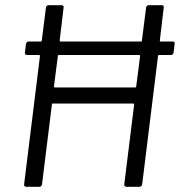

<svg xmlns="http://www.w3.org/2000/svg" viewBox="-20 -720 693 740"><path d="M653 -550 649 -518Q649 -514 646 -511Q643 -508 639 -508H593Q589 -508 589 -504L528 -10Q526 0 517 0H468Q463 0 460.5 -3Q458 -6 459 -10L497 -317Q497 -321 493 -321H184Q180 -321 180 -317L142 -10Q140 0 131 0H81Q77 0 74.5 -3Q72 -6 73 -10L134 -504Q134 -508 130 -508H85Q80 -508 77.5 -511Q75 -514 76 -518L80 -550Q82 -560 91 -560H137Q141 -560 141 -564L157 -690Q157 -694 160 -697Q163 -700 167 -700H217Q227 -700 225 -690L210 -564Q210 -560 213 -560H523Q527 -560 527 -564L543 -690Q543 -694 546 -697Q549 -700 553 -700H603Q613 -700 611 -690L596 -564Q596 -560 599 -560H645Q655 -560 653 -550ZM505 -387 520 -504Q520 -508 516 -508H207Q203 -508 203 -504L188 -387Q188 -383 192 -383H501Q505 -383 505 -387Z"/></svg>

Font: Barlow
Style: Italic
Weight: 400
Italic angle: -7°
Designer: Jeremy Tribby
Foundry: Tribby Type
Version: Version 1.408